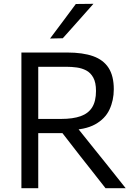

<svg xmlns="http://www.w3.org/2000/svg" viewBox="-20 -989 710 1009"><path d="M92.5 0Q92.5 -59.5 92.5 -114.5Q92.5 -169.5 92.5 -235.5V-475Q92.5 -541.5 92.5 -597.5Q92.5 -653.5 92.5 -713Q121 -713 158.2 -713Q195.5 -713 239.8 -713Q284 -713 333.5 -713Q415 -713 469.2 -693.8Q523.5 -674.5 550.8 -632Q578 -589.5 578 -520Q578 -461.5 555.2 -413Q532.5 -364.5 479.5 -335.2Q426.5 -306 336 -305.5L364.5 -345L477 -204.5Q503.5 -172 533 -135Q562.5 -98 590.5 -62.8Q618.5 -27.5 640.5 0H534.5Q499 -45 466.2 -87Q433.5 -129 401.5 -169L273.5 -334L329 -289.5H165.5V-364H301Q363.5 -364 404 -378.5Q444.5 -393 464.5 -425.2Q484.5 -457.5 484.5 -511Q484.5 -555.5 470.2 -581.2Q456 -607 432.8 -619Q409.5 -631 382.5 -634.5Q355.5 -638 330.5 -638H120.5L181 -700Q181 -638.5 181 -583Q181 -527.5 181 -462V-235.5Q181 -169.5 181 -114.5Q181 -59.5 181 0ZM243 -786.5Q277.5 -832.5 311.2 -877.5Q345 -922.5 378.5 -968L471 -969Q443.5 -938 416.8 -907.8Q390 -877.5 363.2 -847.5Q336.5 -817.5 310 -788Z"/></svg>

Font: Commissioner Thin
Style: Regular
Weight: 400
Version: Version 1.000